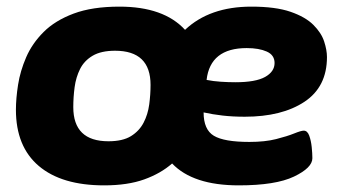

<svg xmlns="http://www.w3.org/2000/svg" viewBox="-20 -551 1040 579"><path d="M294 8Q166 8 97 -50.5Q28 -109 28 -220Q28 -254 34.5 -295.5Q41 -337 59 -378.5Q77 -420 111.5 -454.5Q146 -489 202 -510Q258 -531 340 -531Q474 -531 538 -461Q612 -531 738 -531Q811 -531 856 -515.5Q901 -500 925 -476Q949 -452 957.5 -426Q966 -400 966 -379Q966 -289 898 -244Q830 -199 718 -199Q682 -199 651.5 -202.5Q621 -206 594 -212Q594 -160 625 -141.5Q656 -123 732 -123Q779 -123 812.5 -131.5Q846 -140 867 -148.5Q888 -157 896 -157Q907 -157 912.5 -142Q918 -127 920 -107.5Q922 -88 922 -74Q922 -45 866.5 -18.5Q811 8 700 8Q562 8 499 -58Q465 -28 415 -10Q365 8 294 8ZM690 -303Q751 -303 779.5 -319Q808 -335 808 -361Q808 -385 784.5 -395.5Q761 -406 724 -406Q614 -406 603 -310Q623 -306 646 -304.5Q669 -303 690 -303ZM307 -125Q350 -125 375 -140.5Q400 -156 413 -181Q426 -206 430 -236Q434 -266 434 -295Q434 -398 327 -398Q285 -398 259.5 -383Q234 -368 221.5 -343Q209 -318 205 -288Q201 -258 201 -228Q201 -125 307 -125Z"/></svg>

Font: Asap Semi Expanded Semi Expanded ExtraBold
Style: Italic
Weight: 800
Width: 6
Italic angle: -6°
Designer: Pablo Cosgaya
Foundry: Omnibus-Type
Version: Version 3.001; ttfautohint (v1.8.4.7-5d5b)